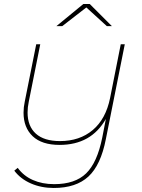

<svg xmlns="http://www.w3.org/2000/svg" viewBox="-20 -737 704 954"><path d="M600 -517 506 -46Q481 83 419.5 140Q358 197 247 197Q185 197 133.5 174.5Q82 152 51 111L68 97Q97 137 143.5 157.5Q190 178 249 178Q353 178 408 124.5Q463 71 488 -53L506 -146Q433 -17 276 -17Q188 -17 142.5 -60Q97 -103 97 -177Q97 -204 103 -232L160 -517H180L123 -232Q117 -204 117 -178Q117 -110 158 -73Q199 -36 278 -36Q376 -36 441 -91Q506 -146 527 -250L580 -517ZM511 -607 409 -700 289 -607H260L394 -717H426L536 -607Z"/></svg>

Font: Montserrat Alternates Thin
Style: Italic
Weight: 250
Italic angle: -11.3°
Designer: Julieta Ulanovsky
Foundry: Julieta Ulanovsky
Version: Version 7.200